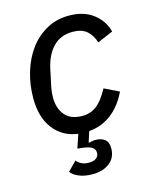

<svg xmlns="http://www.w3.org/2000/svg" viewBox="-112 -605 713 889"><g transform="rotate(-15 245.0 -161.0)"><path d="M304 -530Q374 -530 419.5 -495.5Q465 -461 479 -407L404 -375Q392 -413 367.5 -433Q343 -453 301 -453Q243 -453 207 -415.5Q171 -378 157 -312L139 -227Q137 -216 136 -204Q135 -192 135 -183Q135 -131 162 -98Q189 -65 246 -65Q284 -65 313.5 -87Q343 -109 372 -163L442 -129Q412 -66 365 -30Q318 6 257 11L241 61L243 63Q249 61 257 59.5Q265 58 276 58Q301 58 318 71Q335 84 335 114Q335 158 303.5 183Q272 208 221 208Q183 208 156 196.5Q129 185 118 169L160 126Q167 136 182 144Q197 152 219 152Q241 152 253.5 142.5Q266 133 266 117Q266 101 253.5 91.5Q241 82 208 78L183 75L205 10Q131 0 88.5 -55.5Q46 -111 46 -202Q46 -269 64.5 -329Q83 -389 116.5 -433.5Q150 -478 197.5 -504Q245 -530 304 -530Z"/></g></svg>

Font: IBM Plex Sans Text
Style: Italic
Weight: 450
Italic angle: -11°
Designer: Mike Abbink, Paul van der Laan, Pieter van Rosmalen
Foundry: Bold Monday
Version: Version 3.005